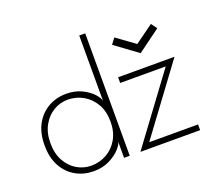

<svg xmlns="http://www.w3.org/2000/svg" viewBox="-118 -845 1129 1014"><g transform="rotate(-20 446.0 -338.0)"><path d="M247 12Q192.5 12 147.2 -13Q102 -38 75 -86.5Q48 -135 48 -205Q48 -275 75 -323.5Q102 -372 147.2 -397.2Q192.5 -422.5 247 -422.5Q297 -422.5 335 -403.8Q373 -385 395 -360.5Q417 -336 418.5 -319V-688H452V0H420V-91Q418.5 -76 396.5 -51.5Q374.5 -27 336 -7.5Q297.5 12 247 12ZM244 -20Q291.5 -20 331.2 -42.5Q371 -65 394.8 -106.5Q418.5 -148 418.5 -205Q418.5 -262 394.8 -303.5Q371 -345 331.2 -367.8Q291.5 -390.5 244 -390.5Q201.5 -390.5 164.2 -368.2Q127 -346 104 -304.5Q81 -263 81 -205Q81 -147 104 -105.5Q127 -64 164.2 -42Q201.5 -20 244 -20ZM536 -410.5H853L573 -32H847.5V0H512L792 -378.5H536ZM691.5 -489.5 564.5 -582.5 589 -615 691.5 -541 795 -616 819 -583Z"/></g></svg>

Font: League Spartan Thin
Style: Regular
Weight: 100
Foundry: The League of Moveable Type
Version: Version 2.002